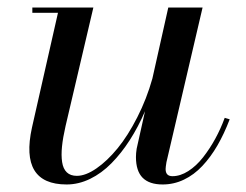

<svg xmlns="http://www.w3.org/2000/svg" viewBox="-20 -480 653 510"><path d="M228 -460 154.1 -145Q147 -114 144.7 -90.8Q142.3 -67.6 145 -49.6Q147.7 -31.5 157.5 -22.2Q167.2 -12.9 184.1 -12.9Q207.5 -12.9 236.2 -32.7Q264.9 -52.5 292.4 -86.1Q319.8 -119.6 344.7 -168.5Q369.6 -217.3 384.8 -271.5L427 -460H518.1L422.1 -49.1Q419.9 -35.4 419.9 -31Q419.9 -12 438 -12Q459 -12 480.2 -25.6Q501.5 -39.3 519.3 -62Q537.1 -84.7 551.8 -111.5Q566.4 -138.2 576.9 -167L590.1 -163.1Q575.4 -124.5 557.5 -93.6Q539.6 -62.7 517.5 -39.2Q495.4 -15.6 468.5 -2.8Q441.7 10 412.1 10Q376.5 10 358.8 -7.9Q341.1 -25.9 341.1 -63Q341.1 -72.8 343 -85L365.2 -184.6Q347.2 -142.8 324.8 -108Q302.5 -73.2 276.2 -46.5Q250 -19.8 219.4 -4.9Q188.7 10 157 10Q31.7 10 64.9 -141.1L134 -446H65.9V-460Z"/></svg>

Font: Bodoni* 16
Style: Italic
Weight: 400
Italic angle: -13°
Version: Version 2.000